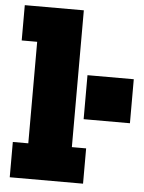

<svg xmlns="http://www.w3.org/2000/svg" viewBox="-55 -834 659 878"><g transform="rotate(5 274.5 -395.0)"><path d="M294 -162H359.5V0H23V-162H94V-628H23V-790H294ZM336.5 -496H549V-294H336.5Z"/></g></svg>

Font: Hepta Slab ExtraLight ExtraBold
Style: Regular
Weight: 800
Version: Version 1.102